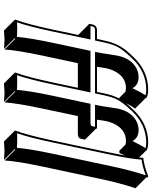

<svg xmlns="http://www.w3.org/2000/svg" viewBox="85 -824 798 1009"><g transform="rotate(90 484.5 -319.0)"><path d="M558.1 -622.1Q630.9 -697.8 728.5 -698.2Q758.8 -697.8 771.5 -689L772 -686L807.1 -650.4Q808.1 -661.1 808.6 -669.9L811 -672.9Q846.2 -675.8 905.3 -698.2Q909.2 -697.8 911.1 -696.3Q913.1 -692.9 912.1 -688L968.8 -631.3Q941.4 -550.3 918.9 -443.4L855 -143.6Q826.7 -10.7 822.8 56.6L766.1 0L763.2 2.9L819.8 59.6Q817.9 59.6 772.5 56.6Q772.5 56.6 723.1 59.6L666.5 2.9L666 0Q689.5 -64 718.8 -200.2L778.3 -481.9Q789.6 -535.6 796.9 -576.2Q790.5 -563 783.2 -547.4L772 -546.4L739.3 -579.1Q730.5 -581.1 721.2 -581.5Q657.7 -581.5 627.4 -513.2Q620.1 -496.1 616.2 -478.5Q614.3 -469.7 608.4 -429.2H650.4Q654.3 -428.7 655.8 -427.2Q656.7 -424.8 656.7 -422.9L713.4 -366.2L708 -341.3Q704.1 -329.1 682.6 -328.6H589.4L550.3 -143.6Q522 -10.7 517.6 56.6L460.9 0L458.5 2.9L515.1 59.6Q513.2 59.6 467.8 56.6L418 59.6L361.3 2.9L360.8 0Q384.3 -64 413.6 -200.2L440.9 -328.6H404.3H383.3H311.5L272 -143.6Q243.7 -10.3 239.7 56.6L183.1 0L180.2 2.9L236.8 59.6Q234.9 59.6 189.5 56.6L140.1 59.6L83.5 2.9L83 0Q106.4 -64 135.7 -200.2L163.1 -330.6L108.9 -384.8Q106.4 -385.3 105.5 -385.7Q105 -388.2 105 -391.1L108.9 -409.2Q114.7 -428.2 136.2 -429.2H184.1L192.9 -469.2Q208 -540 248 -586.9Q258.3 -599.1 280.3 -622.1Q353 -697.8 450.2 -698.2Q480.5 -697.8 493.7 -689V-686L550.3 -629.4Q538.1 -613.8 522 -582Q533.2 -595.7 558.1 -622.1ZM330.6 -429.2H354H372.1H462.4L470.7 -469.2Q481 -516.6 497.6 -546.9L493.7 -546.4L460.9 -579.1Q452.1 -581.1 443.4 -581.5Q379.9 -581.5 349.6 -513.2Q342.3 -496.1 338.4 -478.5Q336.4 -469.7 330.6 -429.2ZM728.5 -197.8Q701.7 -71.3 679.7 -8.8Q696.3 -10.3 715.8 -9.8Q739.7 -9.8 756.3 -8.3Q761.7 -75.7 788.6 -202.1L852.5 -502Q875 -608.4 900.9 -685.5Q850.6 -667 818.4 -663.6Q814.9 -604.5 788.1 -480ZM565.4 -615.2Q516.1 -563.5 502 -533.7Q488.8 -506.3 480.5 -466.8L470.2 -418.9H252L256.3 -440.9Q259.3 -454.1 265.1 -495.1Q270 -527.8 272 -537.1Q288.1 -612.8 342.8 -638.7Q363.8 -647.9 386.7 -647.9Q426.3 -647 442.9 -615.7Q465.3 -662.1 480 -684.1Q466.3 -688 450.2 -688Q356 -687 287.6 -615.2Q238.3 -563.5 224.1 -533.7Q210.9 -506.3 202.6 -466.8L192.4 -418.9H136.2Q121.6 -418 118.7 -406.7L116.2 -395H187L145.5 -197.8Q118.7 -71.3 96.7 -8.8Q113.3 -10.3 132.8 -9.8Q156.7 -9.8 173.3 -8.3Q178.7 -75.7 205.6 -202.1L246.6 -395H465.3L423.3 -197.8Q396.5 -71.3 374.5 -8.8Q391.1 -10.3 411.1 -9.8Q435.5 -9.8 451.7 -8.3Q457 -76.2 483.9 -202.1L524.9 -395H626Q636.7 -395.5 641.6 -400.4L646 -418.9H529.8L534.7 -440.9Q537.6 -454.1 543.5 -495.1Q548.3 -528.3 549.8 -537.1Q565.9 -612.8 621.1 -638.7Q641.1 -647.9 664.6 -647.9Q704.1 -647 720.7 -615.7Q743.2 -662.1 758.3 -684.1Q744.6 -688 728.5 -688Q634.3 -687 565.4 -615.2Z"/></g></svg>

Font: Linux Biolinum Shadow O
Style: Italic
Weight: 400
Italic angle: -12°
Designer: Philipp H. Poll
Foundry: Philipp H. Poll
Version: Version 0.6.2